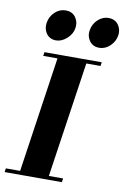

<svg xmlns="http://www.w3.org/2000/svg" viewBox="-92 -891 620 945"><g transform="rotate(10 217.5 -418.0)"><path d="M0 0 2.9 -19H74.2L159.2 -596.2H87.9L90.8 -615.2H377L374 -596.2H303.2L217.8 -19H289.1L286.1 0ZM75.2 -746.1Q75.2 -753.9 76.2 -758.8Q80.6 -791 105 -814Q128.4 -835.9 159.2 -835.9Q189.5 -835.9 207 -814Q221.2 -794.4 221.2 -772Q221.2 -762.7 220.2 -758.8Q215.8 -728 189.9 -705.1Q164.1 -682.1 136.2 -682.1Q106.4 -682.1 88.9 -704.1Q75.2 -723.1 75.2 -746.1ZM290 -746.1Q290 -754.9 291 -758.8Q295.4 -791 319.8 -814Q343.3 -835.9 373 -835.9Q403.3 -835.9 420.9 -814Q435.1 -794.4 435.1 -772Q435.1 -763.7 434.1 -759.8Q429.7 -728.5 404.8 -705.1Q381.3 -683.1 351.1 -683.1Q321.8 -683.1 304.2 -705.1Q290 -724.6 290 -746.1Z"/></g></svg>

Font: Hjet
Style: Italic
Weight: 400
Designer: T. Christopher White
Version: Version 1.2